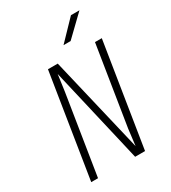

<svg xmlns="http://www.w3.org/2000/svg" viewBox="-224 -1060 1047 1174"><g transform="rotate(-30 300.0 -473.0)"><path d="M66 0 182 -730H251L411 -55L425 -170L514 -730H562L446 0H376L219 -675Q213 -626 203 -560L114 0ZM388 -810H338L469 -946H529Z"/></g></svg>

Font: JetBrains Mono Extra Light
Style: Italic
Weight: 200
Italic angle: -9°
Monospace: yes
Designer: Philipp Nurullin, Konstantin Bulenkov
Foundry: JetBrains
Version: 2.002